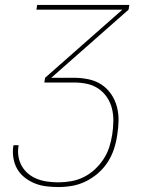

<svg xmlns="http://www.w3.org/2000/svg" viewBox="-20 -550 640 775"><path d="M216 205Q191 205 166.5 202Q142 199 120 190Q98 181 79.5 166.5Q61 152 49.5 132Q38 112 34 87.5Q30 63 34 38Q34 38 34.5 37.5Q35 37 35 36H55Q55 37 55 37.5Q55 38 55 38Q51 60 54.5 81.5Q58 103 68.5 121Q79 139 95 152Q111 165 130.5 172.5Q150 180 172 183Q194 186 216 186Q241 186 267 181.5Q293 177 317.5 165Q342 153 362.5 134Q383 115 398 92Q413 69 421 44Q429 19 433 -7Q437 -33 437.5 -60Q438 -87 432 -111.5Q426 -136 412 -157Q398 -178 377.5 -192Q357 -206 331.5 -211.5Q306 -217 279 -217H159L162 -236L474 -511H127L130 -530H502L499 -511L187 -236H279Q309 -236 337.5 -230Q366 -224 389 -209Q412 -194 428 -171Q444 -148 451.5 -120.5Q459 -93 458.5 -63Q458 -33 453 -4Q449 24 440 51.5Q431 79 415 104Q399 129 376 149Q353 169 326.5 182Q300 195 272 200Q244 205 216 205Z"/></svg>

Font: Iosevka Curly ThExObl
Style: Regular
Weight: 100
Width: 7
Italic angle: -9°
Monospace: yes
Designer: Belleve Invis
Foundry: Belleve Invis
Version: Version 11.1.0; ttfautohint (v1.8.3)